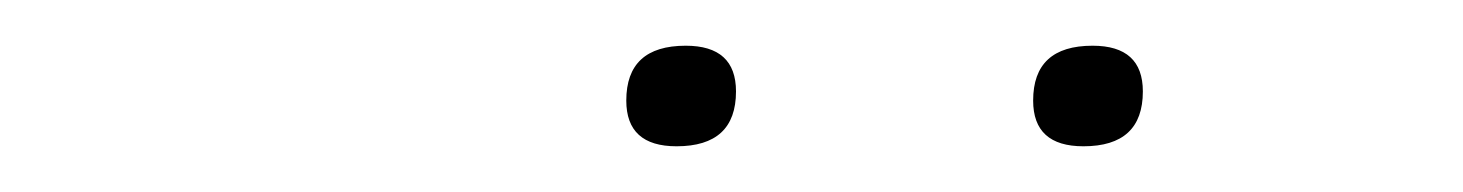

<svg xmlns="http://www.w3.org/2000/svg" viewBox="-20 -667 640 84"><path d="M276 -603Q254 -603 254 -623Q254 -647 280 -647Q302 -647 302 -627Q302 -603 276 -603ZM454 -603Q432 -603 432 -623Q432 -647 458 -647Q480 -647 480 -627Q480 -603 454 -603Z"/></svg>

Font: Celebes Thin
Style: Italic
Weight: 250
Italic angle: -10°
Designer: Anugrah Pasau
Foundry: Lafontype
Version: Version 1.000; ttfautohint (v1.8.4)